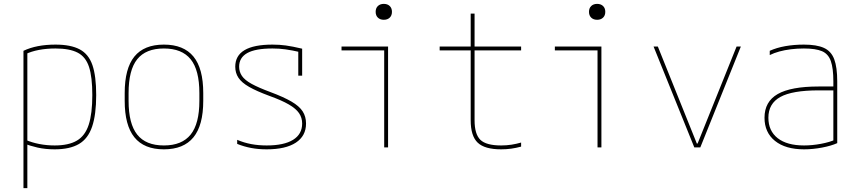

<svg xmlns="http://www.w3.org/2000/svg" viewBox="-20 -760 4440 990"><path d="M101 -498Q168 -530 266 -530Q345 -530 391 -505.5Q437 -481 456.5 -424.5Q476 -368 476 -270Q476 -169 455 -107Q434 -45 387 -17.5Q340 10 262 10Q214 10 174 1Q134 -8 103 -21L112 -39Q144 -25 182.5 -17.5Q221 -10 262 -10Q334 -10 376.5 -35Q419 -60 437.5 -117Q456 -174 456 -270Q456 -363 439 -415Q422 -467 380.5 -488.5Q339 -510 266 -510Q220 -510 180.5 -502.5Q141 -495 110 -480L121 -498V210H101Z M825 10Q723 10 673 -52Q623 -114 623 -240V-280Q623 -407 673 -468.5Q723 -530 825 -530Q927 -530 977.5 -468.5Q1028 -407 1028 -280V-240Q1028 -114 977.5 -52Q927 10 825 10ZM825 -10Q918 -10 963 -66Q1008 -122 1008 -240V-280Q1008 -399 963 -454.5Q918 -510 825 -510Q732 -510 687.5 -454.5Q643 -399 643 -280V-240Q643 -122 687.5 -66Q732 -10 825 -10Z M1355 10Q1312 10 1275 3Q1238 -4 1203 -18V-39Q1238 -24 1275.5 -17Q1313 -10 1355 -10Q1444 -10 1491 -39Q1538 -68 1538 -123Q1538 -153 1522 -176.5Q1506 -200 1469 -221.5Q1432 -243 1368 -266Q1303 -290 1264.5 -312Q1226 -334 1209.5 -359Q1193 -384 1193 -416Q1193 -473 1241 -501.5Q1289 -530 1385 -530Q1421 -530 1454 -525.5Q1487 -521 1538 -509V-370H1518V-510L1533 -490Q1485 -501 1452.5 -505.5Q1420 -510 1385 -510Q1297 -510 1255 -486.5Q1213 -463 1213 -416Q1213 -390 1227.5 -368.5Q1242 -347 1277.5 -327.5Q1313 -308 1375 -285Q1442 -260 1482.5 -236.5Q1523 -213 1540.5 -186Q1558 -159 1558 -123Q1558 -59 1505.5 -24.5Q1453 10 1355 10Z M1961 0V-500H1741V-520H1981V0ZM1959 -658Q1940 -658 1928.5 -669Q1917 -680 1917 -699Q1917 -718 1928.5 -729Q1940 -740 1959 -740Q1978 -740 1989.5 -729Q2001 -718 2001 -699Q2001 -680 1989.5 -669Q1978 -658 1959 -658Z M2564 10Q2479 10 2443 -24.5Q2407 -59 2407 -140V-500H2247V-520H2407V-690H2427V-520H2667V-500H2427V-140Q2427 -68 2457 -39Q2487 -10 2564 -10Q2592 -10 2617.5 -14Q2643 -18 2667 -25V-4Q2641 3 2616 6.5Q2591 10 2564 10Z M3061 0V-500H2841V-520H3081V0ZM3059 -658Q3040 -658 3028.5 -669Q3017 -680 3017 -699Q3017 -718 3028.5 -729Q3040 -740 3059 -740Q3078 -740 3089.5 -729Q3101 -718 3101 -699Q3101 -680 3089.5 -669Q3078 -658 3059 -658Z M3560 0 3350 -520H3372L3573 -20H3577L3778 -520H3800L3591 0Z M4126 10Q4030 10 3976 -33.5Q3922 -77 3922 -153Q3922 -236 3990 -275Q4058 -314 4201 -314H4287V-294H4201Q4065 -294 4003.5 -260Q3942 -226 3942 -153Q3942 -85 3990 -47.5Q4038 -10 4126 -10Q4168 -10 4213.5 -18.5Q4259 -27 4289 -41L4277 -25V-340Q4277 -408 4264 -445Q4251 -482 4218.5 -496Q4186 -510 4125 -510Q4090 -510 4058 -506Q4026 -502 3998.5 -494.5Q3971 -487 3949 -476V-498Q3984 -514 4029 -522Q4074 -530 4125 -530Q4191 -530 4228.5 -513Q4266 -496 4281.5 -454.5Q4297 -413 4297 -340V-22Q4266 -8 4218.5 1Q4171 10 4126 10Z"/></svg>

Font: M PLUS Code Latin SemiExpanded Thin
Style: Regular
Weight: 250
Width: 6
Designer: Coji Morishita
Foundry: UNDERFOREST DESIGN
Version: Version 1.002; ttfautohint (v1.8.3)